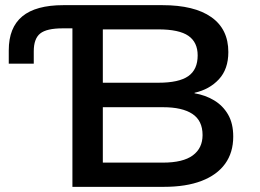

<svg xmlns="http://www.w3.org/2000/svg" viewBox="-20 -725 1007 745"><path d="M261 0V-615H223Q161 -615 136 -595Q111 -575 111 -526V-478H14V-530Q14 -618 66.5 -661.5Q119 -705 226 -705H610Q734 -705 800 -658.5Q866 -612 866 -523Q866 -457 829.5 -417.5Q793 -378 735 -365V-363Q777 -356 811 -335.5Q845 -315 865 -280.5Q885 -246 885 -195Q885 -133 853.5 -89.5Q822 -46 762 -23Q702 0 616 0ZM379 -94H612Q690 -94 728 -122Q766 -150 766 -201Q766 -257 726.5 -283Q687 -309 613 -309H379ZM379 -404H595Q674 -404 710.5 -429.5Q747 -455 747 -510Q747 -561 711 -586Q675 -611 594 -611H379Z"/></svg>

Font: Nunito Sans 7pt SemiExpanded SemiBold
Style: Regular
Weight: 600
Width: 6
Designer: Vernon Adams
Foundry: Vernon Adams
Version: Version 3.101;gftools[0.9.27]